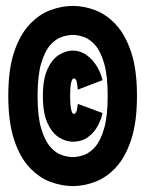

<svg xmlns="http://www.w3.org/2000/svg" viewBox="-20 -673 490 649"><path d="M226 -44Q189 -44 150.5 -58.2Q112 -72.5 79.8 -106.8Q47.5 -141 27.8 -200.2Q8 -259.5 8 -349Q8 -438.5 27.8 -497.2Q47.5 -556 79.8 -590.2Q112 -624.5 150.5 -638.8Q189 -653 226 -653Q263 -653 301.2 -638.8Q339.5 -624.5 371.5 -590.2Q403.5 -556 423.2 -497.2Q443 -438.5 443 -349Q443 -259.5 423.2 -200.2Q403.5 -141 371.5 -106.8Q339.5 -72.5 301.2 -58.2Q263 -44 226 -44ZM226 -142Q242.5 -142 262.8 -148.8Q283 -155.5 301.5 -176.5Q320 -197.5 332 -238.8Q344 -280 344 -349Q344 -417.5 332 -458.8Q320 -500 301.5 -520.8Q283 -541.5 262.8 -548.2Q242.5 -555 226 -555Q209.5 -555 189 -548.2Q168.5 -541.5 150 -520.8Q131.5 -500 119.2 -458.8Q107 -417.5 107 -349Q107 -280 119.2 -238.8Q131.5 -197.5 150 -176.5Q168.5 -155.5 189 -148.8Q209.5 -142 226 -142ZM226 -194Q203 -194 179.8 -208.2Q156.5 -222.5 140.8 -256.2Q125 -290 125 -348Q125 -406.5 140.8 -440Q156.5 -473.5 179.8 -487.8Q203 -502 226 -502Q251.5 -502 272.2 -487.2Q293 -472.5 307 -449.5Q321 -426.5 326.5 -402L243 -370Q242.5 -379 239.8 -393.5Q237 -408 229.5 -408Q223.5 -408 220.2 -392Q217 -376 217 -348Q217 -321 220.2 -304.5Q223.5 -288 229.5 -288Q237 -288 239.8 -301Q242.5 -314 243 -322L326.5 -291Q322.5 -270 310.5 -247.5Q298.5 -225 277.5 -209.5Q256.5 -194 226 -194Z"/></svg>

Font: Trispace Condensed ExtraBold
Style: Regular
Weight: 800
Width: 3
Designer: Tyler Finck
Foundry: Etcetera Type Company
Version: Version 1.210; ttfautohint (v1.8.3)